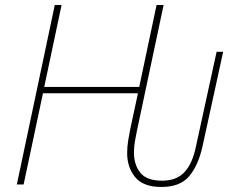

<svg xmlns="http://www.w3.org/2000/svg" viewBox="-20 -734 930 764"><path d="M622 10Q550 10 518 -29Q486 -68 486 -124Q486 -150 490 -174.5Q494 -199 498 -219L529 -363H151L74 0H47L198 -714H225L156 -388H534L603 -714H631L526 -219Q522 -200 517.5 -175.5Q513 -151 513 -128Q513 -78 538.5 -46.5Q564 -15 625 -15Q682 -15 713.5 -48.5Q745 -82 759 -148L842 -528H868L785 -148Q768 -74 732 -32Q696 10 622 10Z"/></svg>

Font: Noto Sans Disp Thin
Style: Italic
Weight: 100
Italic angle: -12°
Designer: Monotype Design Team
Foundry: Monotype Imaging Inc.
Version: Version 2.000;GOOG;noto-source:20170915:90ef993387c0